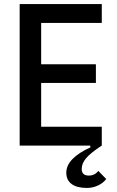

<svg xmlns="http://www.w3.org/2000/svg" viewBox="-20 -718 576 947"><path d="M77 -698H482V-605H183V-401H453V-309H183V-93H482V0Q427 36 405 62Q383 88 383 115Q383 148 418 148Q447 148 465 125L504 165Q489 185 463 197Q437 209 409 209Q359 209 333 189.5Q307 170 307 134Q307 98 337.5 66.5Q368 35 426 9L425 0H77Z"/></svg>

Font: IBM Plex Sans Condensed Medium
Style: Regular
Weight: 500
Width: 3
Designer: Mike Abbink, Paul van der Laan, Pieter van Rosmalen
Foundry: Bold Monday
Version: Version 1.3